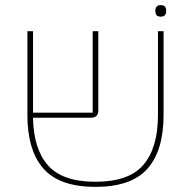

<svg xmlns="http://www.w3.org/2000/svg" viewBox="-20 -718 746 750"><path d="M353 12Q213 12 150 -59Q87 -130 87 -270V-596H109V-278H342V-596H364V-287Q364 -258 335 -258H109Q111 -136 167.5 -72Q224 -8 353 -8Q484 -8 540.5 -74.5Q597 -141 597 -268V-596H619V-270Q619 -130 556 -59Q493 12 353 12ZM608 -653Q596 -653 591.5 -659Q587 -665 587 -673V-678Q587 -686 591.5 -692Q596 -698 608 -698Q620 -698 624.5 -692Q629 -686 629 -678V-673Q629 -665 624.5 -659Q620 -653 608 -653Z"/></svg>

Font: IBM Plex Sans Hebrew Thin
Style: Regular
Weight: 100
Designer: Mike Abbink, Paul van der Laan, Pieter van Rosmalen, Yanek Iontef
Foundry: Bold Monday
Version: Version 1.2